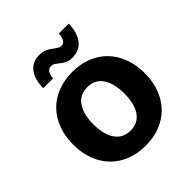

<svg xmlns="http://www.w3.org/2000/svg" viewBox="-205 -882 1032 1032"><g transform="rotate(-45 311.0 -366.5)"><path d="M311 12Q250 12 199.5 -8Q149 -28 113.5 -64.5Q78 -101 58.5 -152.5Q39 -204 39 -268Q39 -331 58.5 -383Q78 -435 113.5 -471.5Q149 -508 199.5 -528Q250 -548 311 -548Q373 -548 423 -528Q473 -508 508.5 -471.5Q544 -435 563.5 -383Q583 -331 583 -268Q583 -204 563.5 -152.5Q544 -101 508.5 -64.5Q473 -28 423 -8Q373 12 311 12ZM311 -103Q368 -103 398 -146.5Q428 -190 428 -268Q428 -346 398 -389.5Q368 -433 311 -433Q254 -433 223.5 -389.5Q193 -346 193 -268Q193 -190 223.5 -146.5Q254 -103 311 -103ZM367 -601Q344 -601 327.5 -608.5Q311 -616 291 -633Q280 -642 272 -646.5Q264 -651 253 -651Q238 -651 227.5 -639Q217 -627 214 -596H140Q140 -662 169 -700Q198 -738 250 -738Q274 -738 293 -730Q312 -722 332 -706Q344 -697 352.5 -692.5Q361 -688 370 -688Q385 -688 395 -700.5Q405 -713 407 -745H482Q481 -679 451.5 -640Q422 -601 367 -601Z"/></g></svg>

Font: Geist
Style: Bold
Weight: 400
Designer: Basement.studio, Andrés Briganti, Mateo Zaragoza
Foundry: Basement.studio, Vercel, Andrés Briganti, Guido Ferreyra, Mateo Zaragoza
Version: Version 1.401